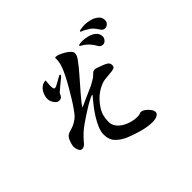

<svg xmlns="http://www.w3.org/2000/svg" viewBox="-171 -1015 1342 1342"><g transform="rotate(-45 500.0 -344.0)"><path d="M733 -418Q733 -399 722.5 -394.5Q712 -390 696 -388Q662 -384 634 -382Q606 -380 572 -363Q538 -346 509.5 -318.5Q481 -291 461 -258Q446 -234 440 -208Q434 -182 434 -154Q434 -125 450.5 -103Q467 -81 492.5 -66Q518 -51 546.5 -43.5Q575 -36 599 -36Q605 -36 611 -36.5Q617 -37 623 -38Q627 -40 632 -42Q637 -44 641 -44Q656 -44 673.5 -31.5Q691 -19 703.5 -2Q716 15 716 29Q716 43 705 51Q694 59 679 62Q664 65 653 65Q604 65 549 49.5Q494 34 448 15Q405 -4 376 -34Q347 -64 347 -115Q347 -144 361 -177.5Q375 -211 396 -244.5Q417 -278 440.5 -308Q464 -338 483 -360Q485 -361 485.5 -362Q486 -363 487 -364Q488 -365 488 -367Q488 -368 487 -368Q483 -368 480 -367Q476 -366 468.5 -363Q461 -360 453 -355Q429 -343 398.5 -324Q368 -305 342 -287.5Q316 -270 305 -262Q280 -245 258 -224.5Q236 -204 216 -181Q212 -175 206.5 -169.5Q201 -164 196 -159Q184 -150 170 -150Q154 -150 146 -169Q138 -188 138 -201Q138 -215 144 -235Q150 -255 157 -268Q163 -278 170.5 -284.5Q178 -291 189 -295Q207 -301 224.5 -306.5Q242 -312 258 -322Q282 -336 295.5 -351Q309 -366 325 -389Q341 -411 363 -446.5Q385 -482 408.5 -522.5Q432 -563 450.5 -600.5Q469 -638 477 -664Q481 -675 484 -691.5Q487 -708 487 -720Q487 -722 486.5 -724.5Q486 -727 486 -729Q486 -737 496 -737Q507 -737 525 -729.5Q543 -722 562.5 -710.5Q582 -699 595 -685.5Q608 -672 608 -660Q608 -648 603 -637Q598 -626 591 -616Q557 -569 517.5 -525Q478 -481 440 -436Q424 -416 406.5 -396Q389 -376 375 -353Q404 -367 432.5 -379Q461 -391 489 -404Q501 -410 514 -415Q527 -420 538 -427Q551 -434 565 -442.5Q579 -451 589 -461Q597 -469 604 -475.5Q611 -482 623 -482Q632 -482 651 -475.5Q670 -469 689.5 -461Q709 -453 716 -448Q724 -443 728.5 -436Q733 -429 733 -418ZM430 -623Q430 -619 426 -615Q420 -609 413 -603Q406 -597 399 -592Q383 -579 367 -565.5Q351 -552 335 -538Q331 -524 322 -513Q313 -502 297 -502Q282 -502 270.5 -513Q259 -524 252 -539.5Q245 -555 245 -568Q245 -592 255 -615.5Q265 -639 283.5 -654.5Q302 -670 328 -670Q327 -657 325.5 -643Q324 -629 324 -615Q324 -606 326 -596Q328 -586 340 -586Q345 -586 357 -592.5Q369 -599 383.5 -607Q398 -615 409.5 -621.5Q421 -628 424 -628Q430 -628 430 -623ZM828 -603Q828 -590 816.5 -576.5Q805 -563 791 -563Q778 -563 770 -567.5Q762 -572 755 -585Q735 -622 703 -648Q695 -655 685.5 -660Q676 -665 668 -671Q666 -672 666 -676Q666 -679 674 -681Q682 -683 691.5 -683.5Q701 -684 703 -684Q728 -684 757 -676.5Q786 -669 807 -651Q828 -633 828 -603ZM920 -674Q920 -656 907.5 -644.5Q895 -633 878 -633Q862 -633 850.5 -650Q839 -667 831 -677Q824 -687 815 -695.5Q806 -704 795 -710Q784 -717 772.5 -723.5Q761 -730 749 -734Q747 -736 743.5 -737Q740 -738 740 -742Q740 -746 752.5 -748.5Q765 -751 778.5 -752Q792 -753 796 -753Q819 -753 848 -745.5Q877 -738 898.5 -720.5Q920 -703 920 -674Z"/></g></svg>

Font: Kaisei HarunoUmi
Style: Bold
Weight: 700
Designer: Font-Kai, 金井和夫
Foundry: KAZUO KANAI
Version: Version 5.003